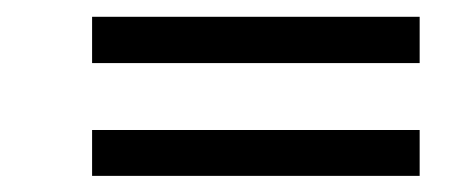

<svg xmlns="http://www.w3.org/2000/svg" viewBox="-20 -424 568 231"><path d="M90.8 -348.1V-403.8H484.9V-348.1ZM90.8 -212.4V-267.6H484.9V-212.4Z"/></svg>

Font: Elstob 6pt Medium
Style: Italic
Weight: 500
Italic angle: -20°
Designer: Peter S. Baker
Version: Version 1.015